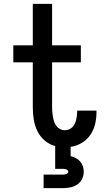

<svg xmlns="http://www.w3.org/2000/svg" viewBox="-20 -755 540 995"><path d="M206 220V150H306Q310 150 314.5 149.5Q319 149 323 147.5Q327 146 330.5 143Q334 140 334 135Q334 131 330.5 127.5Q327 124 323 122.5Q319 121 314.5 120.5Q310 120 306 120H266V2Q236 -6 211.5 -27Q187 -48 173.5 -76Q160 -104 155 -135Q150 -166 150 -197V-432H49V-520H150V-735H250V-520H399V-432H250V-197Q250 -185 251 -172.5Q252 -160 254.5 -147.5Q257 -135 261 -123.5Q265 -112 272.5 -102Q280 -92 291.5 -86Q303 -80 315 -80Q326 -80 336.5 -84Q347 -88 354.5 -95.5Q362 -103 367 -113Q372 -123 374.5 -133.5Q377 -144 378.5 -155Q380 -166 380 -177Q380 -178 380 -179.5Q380 -181 380 -182H480Q480 -179 480 -176.5Q480 -174 480 -172Q480 -141 472.5 -110.5Q465 -80 447.5 -55Q430 -30 403 -14Q376 2 346 6V54Q360 58 373 64.5Q386 71 395.5 82Q405 93 409.5 107Q414 121 414 135Q414 155 405 173Q396 191 380 201.5Q364 212 344.5 216Q325 220 306 220Z"/></svg>

Font: Zed Mono Semibold
Style: Regular
Weight: 600
Monospace: yes
Designer: Belleve Invis
Foundry: Belleve Invis
Version: Version 1.0.0; ttfautohint (v1.8.4)